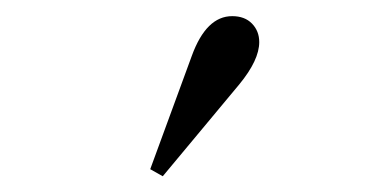

<svg xmlns="http://www.w3.org/2000/svg" viewBox="-20 -734 470 239"><path d="M167 -523.4 218.8 -664.6Q236.8 -713.9 269 -713.9Q284.7 -713.9 293.7 -704.6Q302.7 -695.3 302.7 -681.6Q302.7 -659.2 277.8 -628.9L182.6 -514.6Z"/></svg>

Font: Theano Didot
Style: Regular
Weight: 400
Designer: Alexey Kryukov
Version: Version 2.0